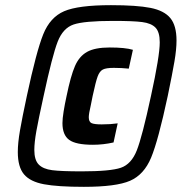

<svg xmlns="http://www.w3.org/2000/svg" viewBox="-20 -716 716 744"><path d="M49 -127Q49 -162 57.5 -211Q66 -260 84 -344Q121 -517 147.5 -583Q174 -649 228.5 -672.5Q283 -696 410 -696Q510 -696 563 -685.5Q616 -675 640 -646Q664 -617 664 -559Q664 -525 656 -478Q648 -431 630 -344Q593 -171 565.5 -105Q538 -39 484 -15.5Q430 8 305 8Q204 8 150.5 -2Q97 -12 73 -40.5Q49 -69 49 -127ZM565 -344Q599 -499 599 -552Q599 -592 582.5 -609Q566 -626 531 -630.5Q496 -635 419 -635Q306 -635 265 -621Q224 -607 203.5 -554.5Q183 -502 149 -344Q129 -253 121 -208.5Q113 -164 113 -135Q113 -96 130 -78.5Q147 -61 182.5 -56.5Q218 -52 296 -52Q408 -52 448.5 -66Q489 -80 510 -133Q531 -186 565 -344ZM222 -239Q222 -256 226.5 -284Q231 -312 238 -344Q254 -422 270.5 -460Q287 -498 317.5 -515Q348 -532 405 -532Q465 -532 495 -523L479 -450Q452 -453 421 -453Q391 -453 378.5 -446.5Q366 -440 358.5 -420Q351 -400 339 -344L332 -309Q324 -275 324 -262Q324 -244 334.5 -239Q345 -234 374 -234Q408 -234 436 -238L420 -164Q380 -155 340 -155Q274 -155 248 -174Q222 -193 222 -239Z"/></svg>

Font: Saira Semi Condensed ExtraBold
Style: Italic
Weight: 800
Width: 4
Italic angle: -12°
Designer: Hector Gatti with collaboration of the Omnibus-Type team
Foundry: Omnibus-Type
Version: Version 1.001; ttfautohint (v1.8)